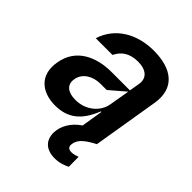

<svg xmlns="http://www.w3.org/2000/svg" viewBox="-213 -672 996 996"><g transform="rotate(45 285.0 -173.5)"><path d="M330.3 -552.6C208.5 -552.6 106.5 -494.3 71.7 -384.9H194.6C213.8 -424 246.4 -454.2 313.2 -454.5C375.7 -454.2 405.5 -423.3 398.4 -377.8L388.5 -318.9H253.6C146.7 -318.9 38.7 -275.9 19.2 -153.4C0.7 -45.8 70 11 169 11.4C256.7 11 317.1 -29.1 358.7 -134.9H362.9L343.8 -16.7C291.5 18.1 265.3 67.5 263.5 112.9C261.4 173.7 299.7 206.7 361.5 206.7C396.7 206.7 426.1 195.3 444.6 185.4L443.9 112.9C433.2 116.8 419 122.9 401.3 122.9C376.8 122.9 367.9 110.1 372.9 87.4C378.2 50.4 416.9 24.5 463.8 0H464.5L524.9 -365.1C545.1 -490.1 465.6 -552.6 330.3 -552.6ZM223 -83.8C169.4 -83.5 134.9 -108 143.5 -155.5C151.3 -206 201 -235.1 255.7 -235.1H301.8L387.1 -308.2L367.9 -196C357.6 -134.9 300.1 -83.5 223 -83.8Z"/></g></svg>

Font: Riot Sans 2.0
Style: Bold Italic
Weight: 600
Italic angle: -9.39999°
Designer: Rasmus Andersson
Foundry: rsms
Version: Version 3.006;hotconv 1.0.109;makeotfexe 2.5.65596